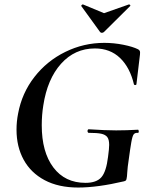

<svg xmlns="http://www.w3.org/2000/svg" viewBox="-20 -828 673 860"><path d="M54 -247Q54 -284 61 -319Q78 -411 134 -483Q190 -555 272.5 -595.5Q355 -636 447 -636Q490 -636 532.5 -627.5Q575 -619 599 -607Q605 -603 606.5 -599Q608 -595 607 -584L591 -450Q590 -447 585.5 -447Q581 -447 580 -450Q562 -526 517.5 -568.5Q473 -611 405 -611Q315 -611 253.5 -542.5Q192 -474 174 -356Q167 -313 167 -267Q167 -147 219 -78Q271 -9 363 -9Q412 -9 434 -34Q456 -59 464 -126Q469 -163 469 -179Q469 -203 460.5 -214Q452 -225 433.5 -229Q415 -233 377 -233Q375 -233 373.5 -235.5Q372 -238 372 -241Q372 -244 373.5 -246.5Q375 -249 377 -249Q452 -244 500 -244Q547 -244 598 -247Q601 -247 601.5 -240Q602 -233 598 -233Q585 -234 579 -226.5Q573 -219 568 -190Q563 -161 557 -116Q551 -77 550 -56Q549 -35 547 -28Q546 -22 544 -20Q542 -18 536 -16Q417 12 330 12Q242 12 180 -21Q118 -54 86 -112.5Q54 -171 54 -247ZM344 -802Q344 -804 347 -806.5Q350 -809 352 -808L446 -769L557 -808H558Q561 -808 563 -805.5Q565 -803 563 -801L446 -685Q442 -681 436 -681Q431 -681 428 -685L344 -801Z"/></svg>

Font: Cormorant Garamond
Style: Bold Italic
Weight: 700
Italic angle: -10°
Designer: Christian Thalmann (Catharsis Fonts)
Foundry: Catharsis Fonts
Version: Version 4.000